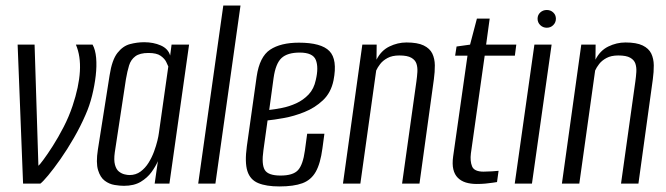

<svg xmlns="http://www.w3.org/2000/svg" viewBox="-20 -654 2374 684"><path d="M62.2 0 42.8 -495H103.2L116.8 -63.4Q120.2 -65.5 134.5 -84.7Q148.8 -103.8 168.2 -134.2Q187.6 -164.6 206.7 -201.6Q225.7 -238.5 238.5 -276.8Q261.5 -345.6 264.6 -399.9Q267.8 -454.2 250.4 -495H309.8Q319.9 -477 322.5 -447.9Q325 -418.9 321 -384.2Q317 -349.5 308 -313.2Q299 -276.9 284.7 -244.9Q266.9 -203.7 243.1 -162.5Q219.4 -121.3 195.3 -87Q171.2 -52.7 151.8 -29.4Q132.4 -6.2 123.9 0Z M421.3 8Q407.1 8 388.1 4.9Q369.1 1.8 353.2 -10.1Q337.2 -22 329.3 -48.1Q321.4 -74.2 328.7 -121L370.5 -386Q378.9 -440.7 398.4 -465.5Q417.9 -490.3 443.2 -496.9Q468.5 -503.6 493.6 -503.6Q526.5 -503.6 552.8 -492.1Q579.2 -480.5 586.2 -456.2L591.2 -495H653.6L583.6 0H531L542.5 -79.8Q534.5 -61.3 519.8 -41Q505.1 -20.7 481.3 -6.3Q457.4 8 421.3 8ZM441.5 -30.4Q463.9 -30.4 480.7 -42.8Q497.5 -55.2 509.3 -74.2Q521.1 -93.2 528.8 -114.2Q536.5 -135.2 540.7 -152.7Q544.9 -170.2 545.9 -179.3L579.6 -417.1Q577.6 -422.4 572 -433.7Q566.5 -445 552.4 -455.1Q538.4 -465.3 508.8 -465.3Q478 -465.3 462.1 -453.4Q446.2 -441.6 439.8 -420.8Q433.4 -399.9 428.6 -371.8L388.9 -110.9Q385.1 -83.5 389.6 -67Q394.1 -50.4 403.6 -42.9Q413.2 -35.4 423.6 -32.9Q434.1 -30.4 441.5 -30.4Z M686.1 0 775.5 -634.3H836.8L747.4 0Z M975.6 10.2Q928.3 10.2 899.7 -1.8Q871.1 -13.7 861.3 -44.6Q851.5 -75.5 859.4 -133.1L894.4 -381.5Q904.7 -452 942.3 -477Q980 -502 1045 -502Q1124.5 -502 1153.6 -472Q1182.7 -442 1168.2 -367.9Q1159.3 -323.9 1130.5 -296.8Q1101.8 -269.7 1064.3 -254.8Q1026.9 -239.8 991.1 -233.5Q955.4 -227.1 933.2 -225L918.5 -119.1Q911.2 -68.5 923.3 -48.5Q935.3 -28.6 979.5 -28.6Q1023.8 -28.6 1041.6 -47.8Q1059.3 -67.1 1066.2 -117.7L1074.3 -177.6H1135.7L1128.7 -125.6Q1121.5 -71.2 1104.8 -41.9Q1088.1 -12.6 1057.2 -1.2Q1026.2 10.2 975.6 10.2ZM939.1 -262.3Q958.8 -264.4 984.5 -269.5Q1010.2 -274.5 1035.4 -286Q1060.5 -297.5 1079.5 -317.5Q1098.5 -337.6 1105 -369Q1115.6 -413.8 1105.2 -440.2Q1094.8 -466.7 1047.7 -466.7Q1004 -466.7 982.9 -447.2Q961.8 -427.6 954.6 -375.8Z M1201.8 0 1270.8 -495H1321.9L1321.3 -441.4Q1337.5 -473.8 1367.1 -488.3Q1396.7 -502.7 1428 -502.7Q1467.4 -502.7 1489.3 -492.1Q1511.3 -481.4 1520.1 -463.2Q1528.8 -444.9 1529.1 -421.4Q1529.3 -398 1525.7 -371.7L1474.4 0H1412.4L1463.4 -363.6Q1465.8 -380.5 1466.9 -397.3Q1468 -414 1463.6 -427.2Q1459.3 -440.3 1445.2 -448.3Q1431.2 -456.4 1402.7 -456.4Q1377.2 -456.4 1360.5 -447.3Q1343.9 -438.3 1334.5 -426Q1325 -413.8 1320.2 -402.8L1263.8 0Z M1678.6 1.4Q1656.7 1.4 1639.6 -3.8Q1622.5 -9.1 1611 -20.6Q1599.4 -32.1 1595 -50.8Q1590.5 -69.4 1594.4 -97.2L1645.4 -455.6H1601.4L1606.5 -488.3L1654.6 -495L1679 -587.8H1724.5L1711.8 -495H1819.3L1814.2 -455.6H1706.7L1657.6 -107.8Q1654.1 -80 1661.8 -61.2Q1669.5 -42.5 1702.8 -42.5Q1716.2 -42.5 1732.7 -43.6Q1749.1 -44.7 1756.2 -45.5L1750.6 -5.4Q1745.6 -4.7 1734.6 -3Q1723.6 -1.3 1709 0.1Q1694.4 1.4 1678.6 1.4Z M1813.8 0 1883.8 -495H1945.1L1875.1 0ZM1927.9 -555.2Q1914.2 -555.2 1904.6 -564.6Q1895.1 -574 1895.1 -587.3Q1895.1 -600.6 1904.6 -609.5Q1914.2 -618.4 1927.9 -618.4Q1941.7 -618.4 1951 -609.5Q1960.4 -600.6 1960.4 -587.3Q1960.4 -574 1951 -564.6Q1941.7 -555.2 1927.9 -555.2Z M1981.8 0 2050.8 -495H2101.9L2101.3 -441.4Q2117.5 -473.8 2147.1 -488.3Q2176.7 -502.7 2208 -502.7Q2247.4 -502.7 2269.3 -492.1Q2291.3 -481.4 2300.1 -463.2Q2308.8 -444.9 2309.1 -421.4Q2309.3 -398 2305.7 -371.7L2254.4 0H2192.4L2243.4 -363.6Q2245.8 -380.5 2246.9 -397.3Q2248 -414 2243.6 -427.2Q2239.3 -440.3 2225.2 -448.3Q2211.2 -456.4 2182.7 -456.4Q2157.2 -456.4 2140.5 -447.3Q2123.9 -438.3 2114.5 -426Q2105 -413.8 2100.2 -402.8L2043.8 0Z"/></svg>

Font: Alumni Sans Thin
Style: Italic
Weight: 100
Italic angle: -8°
Designer: Robert E. Leuschke
Foundry: Robert E. Leuschke
Version: Version 1.016